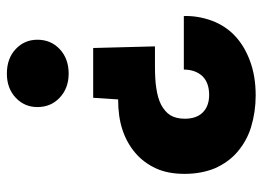

<svg xmlns="http://www.w3.org/2000/svg" viewBox="-126 -656 789 578"><g transform="rotate(90 269.0 -366.5)"><path d="M27.8 -524.9Q26.4 -566.9 42 -609.9Q57.1 -649.9 86.9 -678.2Q117.7 -707.5 163.1 -724.1Q208.5 -741.2 267.1 -741.2Q316.4 -741.2 362.8 -727.1Q403.8 -714.4 437 -686Q467.3 -660.2 485.8 -619.1Q502.9 -578.1 502.9 -526.9Q502.9 -477.5 486.8 -441.9Q469.7 -404.3 439.9 -378.9Q409.7 -353 369.1 -339.8Q330.6 -327.1 278.8 -327.1L273.9 -252H124L119.1 -438H179.2Q218.8 -438 244.1 -441.9Q274.4 -446.3 293.9 -456.1Q315.4 -467.3 326.2 -483.9Q336.9 -501.5 336.9 -527.8Q336.9 -563 317.9 -582Q298.8 -601.1 265.1 -601.1Q229 -601.1 209 -581.1Q189 -559.6 189 -524.9ZM99.1 -84Q99.1 -124.5 127 -150.9Q155.8 -178.2 201.2 -178.2Q245.1 -178.2 273.9 -150.9Q301.8 -124.5 301.8 -84Q301.8 -45.4 273.9 -19Q245.6 7.8 201.2 7.8Q155.3 7.8 127 -19Q99.1 -45.4 99.1 -84Z"/></g></svg>

Font: PoppinsZ
Style: Bold
Weight: 700
Designer: Ninad Kale (Devanagari), Jonny Pinhorn (Latin)
Foundry: Indian Type Foundry
Version: Version 3.002;FEAKit 1.0